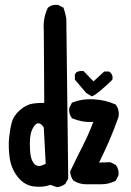

<svg xmlns="http://www.w3.org/2000/svg" viewBox="-20 -768 540 790"><path d="M212.9 1.5 187.5 -7.3Q155.8 3.9 118.2 -1Q79.1 -6.3 52.2 -41Q25.9 -74.7 19.5 -120.1Q13.7 -165 17.6 -201.7Q21.5 -238.3 28.3 -264.2Q35.6 -291.5 61.5 -314.5Q87.4 -337.4 115.2 -341.8Q139.2 -345.2 162.1 -344.7L160.2 -642.1Q156.2 -692.9 176.3 -734.9L176.8 -735.8L177.7 -736.8Q185.5 -743.7 195.6 -746.3Q205.6 -749 217.3 -748H218.3L219.2 -747.6L238.8 -737.8L241.2 -736.8L241.7 -734.4Q244.6 -726.6 246.6 -719.2Q248.5 -711.9 250.2 -704.6Q252 -697.3 252.9 -690.4V-689.9V-689.5L260.7 -35.2V-33.7L260.3 -32.2L249.5 -12.7L248.5 -11.7L247.6 -10.7Q240.2 -5.4 232.2 -2.2Q224.1 1 215.3 2H214.4ZM335 -9.8Q306.2 -9.8 283.2 -24.4L282.2 -24.9L281.2 -25.9Q270.5 -41 268.6 -60.1V-61.5L269 -63Q294.4 -116.7 320.8 -168.5Q333 -192.4 343.8 -216.8Q354.5 -241.2 363.8 -266.1Q339.8 -265.1 318.6 -268.8Q297.4 -272.5 277.8 -280.8L276.9 -281.2L275.9 -282.2Q262.7 -297.9 264.6 -321.8V-322.8L265.1 -323.7L274.9 -343.3L275.9 -345.2L278.3 -346.2Q318.4 -362.3 366.7 -359.4Q414.6 -356.4 454.6 -338.4L456.1 -337.9L457 -336.4Q472.2 -314.9 467.8 -287.1V-286.6L467.3 -286.1Q449.7 -235.4 428.2 -186Q408.7 -142.1 387.7 -99.1L432.6 -100.6H434.1L435.1 -100.1L454.6 -90.3L456.1 -89.8L456.5 -88.9Q469.7 -73.2 467.8 -48.3V-47.4L467.3 -46.4L457.5 -26.9L456.5 -24.9L455.1 -23.9Q428.2 -9.8 396.5 -9.8ZM168 -94.2 160.2 -243.2Q150.4 -259.3 139.2 -260.7Q128.9 -262.2 118.7 -246.6Q107.4 -229.5 104.5 -205.6Q101.6 -180.7 103.5 -150.9Q105.5 -121.6 112.3 -107.4Q115.7 -100.6 119.1 -95.9Q122.6 -91.3 126 -89.4Q129.4 -87.4 133.3 -86.2Q137.2 -85 141.6 -85Q143.6 -85 146 -85.4Q148.4 -85.9 151.9 -87.2Q155.3 -88.4 159.4 -90.1Q163.6 -91.8 168 -94.2ZM355.5 -373 335.9 -384.8 335 -385.3 334.5 -385.7 289.6 -438.5 288.1 -440.4V-442.4V-460V-461.9L289.1 -463.4L293 -469.2L293.9 -470.2L294.9 -470.7Q306.2 -477.5 322.3 -475.6L324.2 -475.1L325.7 -473.6L364.7 -433.1L407.2 -472.2L408.7 -473.6H411.1H426.8H428.7L430.2 -472.7Q435.5 -468.8 438.7 -463.9Q441.9 -459 442.9 -453.1Q443.8 -447.3 442.4 -440.9L441.9 -439.5L440.4 -438Q381.3 -380.9 360.4 -372.6L357.9 -371.6Z"/></svg>

Font: NaikaiFont
Style: SemiBold
Weight: 600
Version: Version 1.89